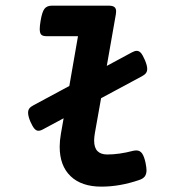

<svg xmlns="http://www.w3.org/2000/svg" viewBox="-20 -661 640 691"><path d="M470.7 -119.6Q483.9 -119.6 491.5 -108.6Q499 -97.7 503.9 -74.7Q507.3 -57.6 507.3 -48.3Q507.3 -35.2 501.5 -26.6Q495.6 -18.1 481 -13.2Q411.6 10.7 344.7 10.7Q273.4 10.7 234.1 -26.9Q194.8 -64.5 194.8 -132.8Q194.8 -154.8 199.2 -179.7L209 -235.4L136.2 -196.3Q126 -190.4 118.2 -190.4Q110.4 -190.4 103.8 -198Q97.2 -205.6 89.4 -223.1Q81.1 -242.7 81.1 -255.4Q81.1 -264.6 85.7 -270.8Q90.3 -276.9 100.6 -282.2L229.5 -351.6L260.7 -530.8H147Q134.3 -530.8 128.7 -536.1Q123 -541.5 123 -556.6Q123 -567.9 126 -585.4Q131.3 -618.2 140.1 -629.4Q148.9 -640.6 166.5 -640.6H371.6Q385.3 -640.6 391.6 -635.7Q397.9 -630.9 397.9 -620.1Q397.9 -617.7 397 -609.9L364.3 -423.8L454.1 -472.2Q464.4 -478 472.2 -478Q480.5 -478 487.1 -470.5Q493.7 -462.9 501.5 -444.8Q509.8 -425.3 509.8 -413.1Q509.8 -403.8 505.1 -397.7Q500.5 -391.6 490.2 -386.2L343.8 -307.6L321.3 -181.2Q318.8 -165.5 318.8 -155.3Q318.8 -129.4 330.8 -117.2Q342.8 -105 366.2 -105Q408.7 -105 459 -118.2Q465.8 -119.6 470.7 -119.6Z"/></svg>

Font: Courier Prime Sans
Style: Bold Italic
Weight: 700
Italic angle: -10°
Designer: Alan Dague-Greene
Foundry: Quote-Unquote Apps
Version: Version 3.020